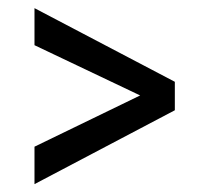

<svg xmlns="http://www.w3.org/2000/svg" viewBox="-20 -557 500 481"><path d="M331.1 -317.9 66.4 -189.5V-95.7L418 -280.8V-352.1L66.4 -536.6V-443.8Z"/></svg>

Font: Roboto Condensed
Style: Regular
Weight: 400
Designer: Google
Version: Version 2.134; 2016